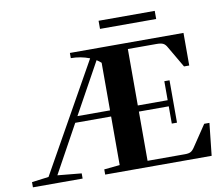

<svg xmlns="http://www.w3.org/2000/svg" viewBox="-85 -908 1167 1011"><g transform="rotate(-10 498.0 -402.0)"><path d="M503.9 -760.3V-803.7H804.2V-760.3ZM11.2 0V-27.8L101.6 -39.6L425.8 -616.7Q377.9 -635.3 325.7 -635.3V-663.1H933.1V-488.8H905.3L838.9 -602.5Q830.1 -618.7 818.6 -624.5Q807.1 -630.4 783.7 -630.4H629.9V-328.6H789.6V-430.2H817.4V-203.6H789.6V-295.9H629.9V-32.7H830.1Q850.1 -32.7 860.6 -38.3Q871.1 -43.9 881.8 -60.1L957.5 -172.9H985.4L966.8 0H397.5V-27.8L481.4 -36.1V-295.9H289.6L148.9 -40L276.9 -27.8V0ZM481.4 -583Q470.7 -592.8 457.5 -601.1L307.1 -328.6H481.4Z"/></g></svg>

Font: Elstob 18pt
Style: Bold
Weight: 700
Designer: Peter S. Baker
Version: Version 1.015